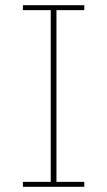

<svg xmlns="http://www.w3.org/2000/svg" viewBox="-20 -718 412 738"><path d="M68 0V-19H175V-679H68V-698H304V-679H197V-19H304V0Z"/></svg>

Font: IBM Plex Sans Devanagari Thin
Style: Regular
Weight: 100
Designer: Mike Abbink, Paul van der Laan, Pieter van Rosmalen, Erin McLaughlin
Foundry: Bold Monday
Version: Version 1.1